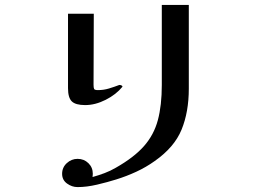

<svg xmlns="http://www.w3.org/2000/svg" viewBox="-20 -743 1040 782"><path d="M749 -382Q749 -287 719.5 -215Q690 -143 610 -87Q575 -62 535 -43.5Q495 -25 453 -12Q418 -1 375.5 9Q333 19 296 19Q273 19 253 4.5Q233 -10 233 -35Q233 -61 252 -78.5Q271 -96 296 -96Q322 -96 340 -78.5Q358 -61 358 -35Q358 -32 357.5 -28.5Q357 -25 357 -22Q382 -29 406 -38Q430 -47 452 -60Q526 -102 566.5 -148Q607 -194 623 -254Q639 -314 639 -397V-723H749ZM479 -390Q453 -358 410.5 -336.5Q368 -315 327 -315Q288 -315 272.5 -330Q257 -345 257 -384V-687H362L361 -398Q361 -385 363.5 -380.5Q366 -376 379 -376Q402 -376 423.5 -382.5Q445 -389 466 -397Q470 -397 474 -395.5Q478 -394 479 -390Z"/></svg>

Font: Kaisei Decol Medium
Style: Regular
Weight: 500
Designer: Font-Kai, 金井和夫
Foundry: KAZUO KANAI
Version: Version 5.003